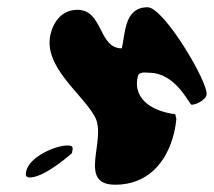

<svg xmlns="http://www.w3.org/2000/svg" viewBox="-20 -554 588 528"><path d="M52 -83C50 -73 50 -66 62 -66C96 -66 152 -110 178 -133C178 -134 179 -139 179 -140C182 -151 177 -154 166 -154C132 -154 61 -123 52 -83ZM119 -460C98 -371 205 -298 241 -233C275 -170 191 -46 297 -46C384 -46 439 -105 459 -190C461 -197 465 -223 465 -227L462 -240C409 -246 343 -276 359 -344C362 -358 382 -354 389 -354C465 -354 500 -266 507 -266C520 -266 545 -279 548 -293C555 -324 431 -534 386 -534C322 -534 325 -464 315 -421C250 -421 264 -527 193 -527C152 -527 128 -497 119 -460Z"/></svg>

Font: Charger
Style: OversprayIt
Weight: 400
Designer: Jasper
Foundry: Cannot Into Space Fonts
Version: Version 0.980